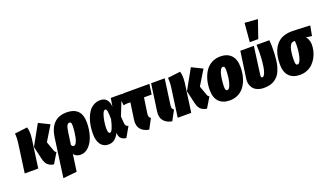

<svg xmlns="http://www.w3.org/2000/svg" viewBox="-93 -1548 4275 2469"><g transform="rotate(-20 2045.0 -313.0)"><path d="M388.2 19Q364.7 15.6 346.9 8.5Q329.1 1.5 312 -11.7Q294.9 -24.9 282.7 -47.6Q270.5 -70.3 263.2 -102.1L222.2 -278.8L375 -553.2L522 -481L398.9 -278.8L442.9 -154.8Q453.6 -124 472.2 -120.1ZM-5.9 0 48.8 -395Q58.1 -461.9 51.8 -524.9L225.1 -545.9Q233.4 -522.9 236.6 -486.6Q239.7 -450.2 233.9 -394L179.2 0Z M769.5 -554.2Q866.2 -554.2 918 -502.2Q969.7 -450.2 969.7 -344.2Q969.7 -245.6 943.6 -163.1Q917.5 -80.6 867.7 -30.3Q817.9 20 753.9 20Q692.9 20 661.6 -23.9L628.9 208L440.9 227.1L514.6 -308.1Q531.7 -427.7 594.7 -491Q657.7 -554.2 769.5 -554.2ZM709.5 -116.2Q728 -116.2 743.2 -143.1Q758.3 -169.9 766.6 -210.7Q774.9 -251.5 779.3 -292.5Q783.7 -333.5 783.7 -368.2Q783.7 -397.5 777.1 -407.7Q770.5 -418 755.9 -418Q734.9 -418 722.2 -393.6Q709.5 -369.1 700.7 -305.2L677.7 -141.1Q691.4 -116.2 709.5 -116.2Z M1227.5 -554.2Q1284.2 -554.2 1314.2 -519Q1344.2 -483.9 1347.2 -419.9L1366.2 -534.2H1514.2L1407.2 -264.2L1414.6 -171.9Q1416.5 -146.5 1427.5 -134.5Q1438.5 -122.6 1457.5 -119.1L1378.4 19Q1333 13.2 1309.3 -9.8Q1285.6 -32.7 1282.2 -76.2L1281.2 -86.9Q1253.4 -32.7 1219 -6.8Q1184.6 19 1136.2 19Q1068.8 19 1030.5 -31.5Q992.2 -82 992.2 -178.2Q992.2 -231.9 999.8 -283.2Q1007.3 -334.5 1025.4 -384.3Q1043.5 -434.1 1069.8 -471.2Q1096.2 -508.3 1137 -531.2Q1177.7 -554.2 1227.5 -554.2ZM1245.6 -418Q1225.6 -418 1209.2 -374.8Q1192.9 -331.5 1185.1 -279.5Q1177.2 -227.5 1177.2 -187Q1177.2 -116.2 1203.6 -116.2Q1240.2 -116.2 1276.4 -276.9Q1276.4 -357.4 1269.8 -387.7Q1263.2 -418 1245.6 -418Z M1770 -395 1739.3 -186Q1735.4 -158.7 1740.7 -143.1Q1746.1 -127.4 1763.2 -115.2L1691.4 19Q1614.7 4.9 1577.1 -42Q1539.6 -88.9 1551.3 -168.9L1584 -395H1533.2Q1511.7 -395 1489.3 -387.2L1474.1 -516.1Q1514.2 -534.2 1560.1 -534.2H1895L1875 -395Z M2104 -534.2 2055.7 -186Q2051.8 -158.7 2056.9 -142.8Q2062 -127 2079.1 -115.2L2006.8 19Q1930.2 4.9 1892.6 -42Q1855 -88.9 1866.7 -168.9L1918 -534.2Z M2481.9 19Q2458.5 15.6 2440.7 8.5Q2422.9 1.5 2405.8 -11.7Q2388.7 -24.9 2376.5 -47.6Q2364.3 -70.3 2356.9 -102.1L2315.9 -278.8L2468.8 -553.2L2615.7 -481L2492.7 -278.8L2536.6 -154.8Q2547.4 -124 2565.9 -120.1ZM2087.9 0 2142.6 -395Q2151.9 -461.9 2145.5 -524.9L2318.8 -545.9Q2327.1 -522.9 2330.3 -486.6Q2333.5 -450.2 2327.6 -394L2272.9 0Z M2796.4 20Q2702.1 20 2649.2 -33.9Q2596.2 -87.9 2596.2 -195.8Q2596.2 -269 2613.8 -333Q2631.3 -397 2664.6 -446.8Q2697.8 -496.6 2751 -525.4Q2804.2 -554.2 2870.6 -554.2Q2964.4 -554.2 3017.3 -499.5Q3070.3 -444.8 3070.3 -336.9Q3070.3 -263.7 3052.7 -199.7Q3035.2 -135.7 3002 -86.4Q2968.8 -37.1 2915.8 -8.5Q2862.8 20 2796.4 20ZM2810.5 -116.2Q2834.5 -116.2 2852.1 -161.6Q2869.6 -207 2876.5 -261.7Q2883.3 -316.4 2883.3 -367.2Q2883.3 -395 2877 -406Q2870.6 -417 2856.4 -417Q2837.4 -417 2822.5 -391.1Q2807.6 -365.2 2799.6 -325.2Q2791.5 -285.2 2787.4 -244.4Q2783.2 -203.6 2783.2 -167Q2783.2 -138.7 2789.8 -127.4Q2796.4 -116.2 2810.5 -116.2Z M3313 -853 3491.2 -839.8 3407.2 -596.2H3291ZM3536.1 -534.2Q3541 -480.5 3541 -445.8Q3541 -394 3539.1 -351.8Q3537.1 -309.6 3532 -264.9Q3526.9 -220.2 3517.3 -185.5Q3507.8 -150.9 3493.7 -117.4Q3479.5 -84 3458.5 -60.1Q3437.5 -36.1 3410.2 -17.8Q3382.8 0.5 3346.2 9.8Q3309.6 19 3265.1 19Q3213.4 19 3175 2.4Q3136.7 -14.2 3116.7 -41.5Q3096.7 -68.8 3089.1 -101.1Q3081.5 -133.3 3086.9 -168L3139.2 -534.2H3324.2L3273.9 -158.2Q3271 -135.7 3274.2 -126.5Q3277.3 -117.2 3289.1 -117.2Q3309.1 -117.2 3324.5 -151.1Q3339.8 -185.1 3347.9 -238Q3356 -291 3359.6 -344Q3363.3 -397 3363.3 -446.8Q3363.3 -464.8 3360.8 -534.2Z M3756.8 20Q3662.6 20 3609.6 -33.9Q3556.6 -87.9 3556.6 -195.8Q3556.6 -230 3560.1 -262.2Q3563.5 -294.4 3572 -329.6Q3580.6 -364.7 3594.5 -395Q3608.4 -425.3 3630.9 -453.1Q3653.3 -481 3682.1 -500.5Q3710.9 -520 3752 -531.5Q3793 -543 3841.8 -543Q3907.2 -543 4095.7 -533.2L4069.8 -397L3989.7 -407.2Q3998 -398.9 4005.9 -387.7Q4013.7 -376.5 4022.2 -351.1Q4030.8 -325.7 4030.8 -296.9Q4030.8 -252 4020 -207.3Q4009.3 -162.6 3986.6 -121.6Q3963.9 -80.6 3932.1 -49.1Q3900.4 -17.6 3855 1.2Q3809.6 20 3756.8 20ZM3771 -116.2Q3794.9 -116.2 3812.5 -161.6Q3830.1 -207 3836.9 -261.7Q3843.8 -316.4 3843.8 -367.2Q3843.8 -388.7 3841.8 -413.1H3824.7Q3783.7 -413.1 3763.7 -350.8Q3743.7 -288.6 3743.7 -176.8Q3743.7 -143.6 3750.2 -129.9Q3756.8 -116.2 3771 -116.2Z"/></g></svg>

Font: Fira Sans Compressed Heavy
Style: Italic
Weight: 900
Width: 3
Italic angle: -8°
Designer: Carrois Corporate & Edenspiekermann AG
Foundry: Carrois Corporate GbR & Edenspiekermann AG
Version: Version 4.203;PS 004.203;hotconv 1.0.88;makeotf.lib2.5.64775